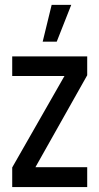

<svg xmlns="http://www.w3.org/2000/svg" viewBox="-20 -755 401 775"><path d="M152.3 -586.9 188.5 -735.4H267.6L209 -586.9ZM29.3 0V-79.1L240.2 -448.2H29.3V-527.3H332V-451.2L123 -80.1H332V0Z"/></svg>

Font: Post No Bills Colombo
Style: SemiBold
Weight: 700
Designer: Kosala Senevirathne, Siva Puranthara, Lasantha Premarathna, Tharique Azeez
Foundry: Mooniak
Version: Version 1.220 ; ttfautohint (v1.5)